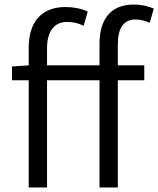

<svg xmlns="http://www.w3.org/2000/svg" viewBox="-20 -829 700 849"><path d="M33 -474H107V0H188V-474H420V0H501V-474H618V-540H501V-633C501 -705 527 -743 579 -743C599 -743 620 -738 642 -728L660 -791C635 -802 603 -809 572 -809C469 -809 420 -743 420 -635V-540H188V-616C188 -690 220 -732 276 -732C303 -732 326 -727 350 -715L368 -778C339 -791 305 -798 270 -798C163 -798 107 -731 107 -619V-540L33 -535Z"/></svg>

Font: Noto Sans CJK HK DemiLight
Style: Regular
Weight: 350
Designer: Ryoko NISHIZUKA 西塚涼子 (kana, bopomofo & ideographs); Paul D. Hunt (Latin, Greek & Cyrillic); Sandoll Communications 산돌커뮤니
Foundry: Adobe
Version: Version 2.004;hotconv 1.0.118;makeotfexe 2.5.65603